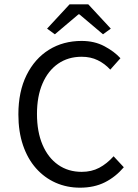

<svg xmlns="http://www.w3.org/2000/svg" viewBox="-20 -858 640 890"><path d="M351 12Q290 12 238 -11Q186 -34.1 147.1 -77.8Q108.2 -121.5 86.7 -184.6Q65.2 -247.7 65.2 -327.6Q65.2 -433.4 103.1 -509.9Q141.1 -586.4 207.1 -627.4Q273 -668.3 358.5 -668.3Q417.7 -668.3 463.9 -643.8Q510 -619.2 538.3 -588.1L491.1 -535.2Q465.9 -562.8 433.1 -578.8Q400.4 -594.9 358.5 -594.9Q295.8 -594.9 249.2 -562.6Q202.7 -530.3 177.1 -470.9Q151.4 -411.5 151.4 -329.8Q151.4 -247.3 177.1 -187.1Q202.7 -126.9 249.3 -94.2Q296 -61.4 358.9 -61.4Q404.2 -61.4 439.9 -80.2Q475.5 -99 506.6 -133.6L553.9 -82.7Q515.8 -37.9 466.1 -12.9Q416.4 12 351 12ZM234.3 -699 198.2 -725.3 302.4 -837.8H389.3L493.6 -725.3L457.5 -699L347.9 -791.6H343.9Z"/></svg>

Font: Source Code Pro ExtraLight
Style: Regular
Weight: 200
Monospace: yes
Designer: Paul D. Hunt, Teo Tuominen
Foundry: Adobe
Version: Version 1.026;hotconv 1.1.0;makeotfexe 2.6.0